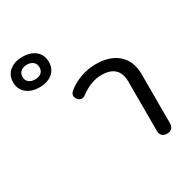

<svg xmlns="http://www.w3.org/2000/svg" viewBox="-446 -1014 1158 1188"><g transform="rotate(-30 132.5 -420.0)"><path d="M-256 -741Q-256 -792 -220.5 -821Q-185 -850 -128 -850Q-71 -850 -36 -821Q-1 -792 -1 -741Q-1 -691 -36 -662Q-71 -633 -128 -633Q-185 -633 -220.5 -662Q-256 -691 -256 -741ZM-68 -741Q-68 -766 -84.5 -780Q-101 -794 -128 -794Q-155 -794 -172 -780Q-189 -766 -189 -741Q-189 -716 -172 -702.5Q-155 -689 -128 -689Q-101 -689 -84.5 -702.5Q-68 -716 -68 -741ZM364 -37V-387Q364 -508 240 -508Q164 -508 89 -452Q76 -442 62 -442Q46 -442 33 -459Q24 -470 24 -482Q24 -499 39 -512Q80 -546 133.5 -565Q187 -584 242 -584Q343 -584 400.5 -532.5Q458 -481 458 -387V-37Q458 -15 445.5 -2.5Q433 10 411 10Q389 10 376.5 -2.5Q364 -15 364 -37Z"/></g></svg>

Font: Kodchasan Medium
Style: Regular
Weight: 500
Designer: Katatrad Aksorn Co.,Ltd.
Foundry: Cadson Demak Co.,Ltd.
Version: Version 1.000; ttfautohint (v1.6)